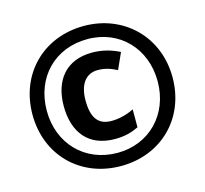

<svg xmlns="http://www.w3.org/2000/svg" viewBox="-105 -843 1038 972"><g transform="rotate(-15 413.5 -357.0)"><path d="M414 10C627 10 781 -144 781 -357C781 -570 623 -724 414 -724C201 -724 47 -570 47 -357C47 -144 201 10 414 10ZM414 -59C242 -59 122 -186 122 -357C122 -531 242 -655 414 -655C584 -655 703 -528 703 -357C703 -183 580 -59 414 -59ZM420 -130C470 -130 506 -140 544 -158V-252C506 -233 464 -223 426 -223C356 -223 325 -267 325 -357C325 -442 362 -490 424 -490C459 -490 490 -481 524 -463L562 -548C519 -570 471 -583 419 -583C282 -583 211 -492 211 -358C211 -220 281 -130 420 -130Z"/></g></svg>

Font: Noto Sans Lao UI
Style: Bold
Weight: 700
Designer: Monotype Design Team
Foundry: Monotype Imaging Inc.
Version: Version 2.000